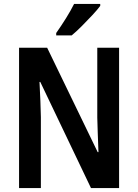

<svg xmlns="http://www.w3.org/2000/svg" viewBox="-20 -957 703 977"><path d="M586 0H443L185 -540H181Q184 -485 185.5 -443Q187 -401 188 -361V0H77V-714H220L477 -183H481Q479 -237 477.5 -277.5Q476 -318 475 -358V-714H586ZM490 -927Q476 -908 450.5 -880.5Q425 -853 396.5 -824.5Q368 -796 345 -777H266V-789Q292 -826 316 -864.5Q340 -903 357 -937H490Z"/></svg>

Font: Noto Sans Gujarati Condensed SemiBold
Style: Regular
Weight: 600
Width: 3
Designer: Jelle Bosma - Monotype Design Team, Universal Thirst
Foundry: Monotype Imaging Inc.
Version: Version 2.106; ttfautohint (v1.8.4.7-5d5b)